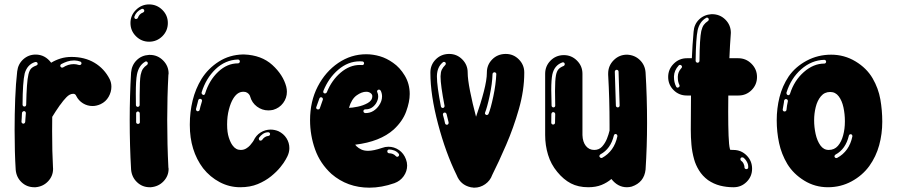

<svg xmlns="http://www.w3.org/2000/svg" viewBox="-20 -865 4144 887"><path d="M144.1 0H138.6Q104 0 79.7 -23Q55.4 -46 52.5 -81.2Q47.5 -160.4 47.5 -265.3Q47.5 -336.6 50.2 -408.4Q53 -480.2 59.4 -535.1Q63.4 -569.3 87.6 -591.1Q111.9 -612.9 144.6 -612.9Q188.1 -612.9 216.3 -575.2Q235.6 -587.1 259.4 -594.6Q283.2 -602 309.9 -602Q371.3 -602 416.6 -575Q461.9 -548 486.6 -499.5Q494.6 -483.2 494.6 -464.4Q494.6 -440.1 481.7 -417.6Q468.8 -395 444.6 -383.7Q425.7 -375.2 407.4 -375.2Q383.7 -375.2 363.4 -387.6Q343.1 -400 332.2 -421.8Q328.2 -431.7 318.3 -431.7Q302 -431.7 286.4 -415.3Q270.8 -399 259.4 -382.2Q258.4 -381.2 257.4 -380.2Q234.7 -347.5 221.3 -325.2L220.8 -259.4Q220.8 -161.4 224.8 -91.6L225.2 -85.1Q225.2 -52 202.2 -27.5Q179.2 -3 144.1 0ZM266.8 -552.5 271.3 -553.5Q294.6 -568.8 320.8 -568.8Q332.2 -568.8 344.1 -564.9L348 -564.4Q353.5 -564.4 355.9 -569.3L356.4 -572.8Q356.4 -578.2 350.5 -580.7Q338.6 -585.1 326.2 -585.6H319.8Q305 -585.6 290.3 -580.7Q275.7 -575.7 262.9 -568.8Q258.4 -565.8 258.4 -561.4L259.4 -556.9Q262.9 -552.5 266.8 -552.5ZM92.6 -372.8Q100.5 -372.8 101 -381.7Q103 -486.6 111.4 -521.3Q115.8 -540.1 124 -548.5Q132.2 -556.9 148 -562.4Q154 -565.3 154 -569.8Q154 -573.8 151.7 -576.2Q149.5 -578.7 145 -578.7Q143.6 -578.7 141.6 -578.2Q105.9 -566.8 94.1 -525.7Q84.7 -485.6 84.2 -381.7Q84.2 -378.2 86.4 -375.5Q88.6 -372.8 92.6 -372.8ZM87.1 -293.6Q90.6 -293.6 93.3 -295.8Q96 -298 96.5 -302Q97 -310.4 97.5 -316.8Q98 -327.2 99.5 -342.6Q99.5 -346.5 96.8 -349.3Q94.1 -352 90.1 -352Q87.1 -351 84.7 -349Q82.2 -347 81.7 -343.6Q81.7 -340.1 81.2 -336.6Q80.7 -327.2 80.4 -319.8Q80.2 -312.4 79.2 -303V-302.5Q79.2 -299 81.7 -296.5Q84.2 -294.1 87.1 -293.6Z M668.8 -672.3Q633.7 -672.3 608.2 -697.5Q582.7 -722.8 582.7 -758.9Q582.7 -794.1 608.2 -819.3Q633.7 -844.6 668.8 -844.6Q704.5 -844.6 730 -819.3Q755.4 -794.1 755.4 -758.9Q755.4 -722.8 730 -697.5Q704.5 -672.3 668.8 -672.3ZM608.9 -777.2Q613.9 -777.2 616.8 -782.2Q623.3 -801 640.1 -806.9Q646.5 -809.9 646.5 -815.3Q646.5 -818.8 644.1 -821.5Q641.6 -824.3 637.1 -824.3L634.7 -823.8Q609.4 -812.4 601 -788.6L600.5 -785.1Q600.5 -783.2 601.7 -780.9Q603 -778.7 605.4 -777.7ZM676.7 0H671.8Q637.6 0 613.1 -23.3Q588.6 -46.5 585.6 -81.7Q579.2 -191.1 579.2 -310.4Q579.2 -421.8 585.6 -530.2Q588.6 -564.4 611.4 -586.9Q634.2 -609.4 668.3 -611.4H672.3Q707.9 -611.4 733.4 -585.9Q758.9 -560.4 758.9 -525.2L757.9 -518.3Q752.5 -416.8 752.5 -311.4Q752.5 -197 757.9 -91.6L758.9 -85.1Q758.9 -52 735.6 -27.5Q712.4 -3 676.7 0ZM616.3 -371.3Q619.8 -371.3 622.5 -373.8Q625.2 -376.2 625.2 -380.2V-425.7Q625.2 -493.1 629.7 -518.8Q633.7 -537.1 640.3 -547Q647 -556.9 659.4 -565.3Q662.9 -568.3 662.9 -572.3Q662.9 -575.7 660.9 -578.5Q658.9 -581.2 654.5 -581.2Q653.5 -581.2 652 -580.9Q650.5 -580.7 649.5 -579.2Q621.3 -562.4 612.9 -521.8Q607.4 -494.1 607.4 -432.2L607.9 -380.2Q607.9 -376.2 610.4 -373.8Q612.9 -371.3 616.3 -371.3ZM617.3 -292.6Q621.3 -292.6 623.8 -294.8Q626.2 -297 626.2 -300.5Q626.2 -311.9 626 -320Q625.7 -328.2 625.7 -341.1Q625.7 -344.6 623 -347.3Q620.3 -350 616.8 -350Q613.9 -350 611.4 -347.5Q608.9 -345 608.9 -342.6V-300.5Q608.9 -297 611.4 -294.8Q613.9 -292.6 617.3 -292.6Z M1089.6 0Q1039.6 0 995 -23.5Q950.5 -47 918.3 -87.6Q856.9 -169.3 856.9 -287.1V-290.6Q856.9 -347.5 870 -401.2Q883.2 -455 911.4 -501Q941.6 -549 990.8 -580.4Q1040.1 -611.9 1102 -613.4H1107.4Q1188.1 -610.4 1238.1 -564.9Q1288.1 -519.3 1302.5 -464.4Q1305.4 -452.5 1305.4 -441.1Q1305.4 -412.4 1288.1 -389.1Q1270.8 -365.8 1241.6 -357.4Q1230.2 -355 1219.3 -355Q1191.1 -355 1167.3 -372.5Q1143.6 -390.1 1135.6 -419.3Q1135.1 -422.3 1131.9 -427.2Q1128.7 -432.2 1122 -436.6Q1115.3 -441.1 1105 -441.1Q1089.6 -441.1 1078.2 -432.9Q1066.8 -424.8 1057.4 -409.4Q1045.5 -390.1 1037.4 -358.9Q1029.2 -327.7 1029.2 -290.1V-289.6Q1029.2 -253.5 1037.1 -229.5Q1045 -205.4 1054.5 -193.1Q1069.3 -172.3 1092.1 -172.3Q1105.9 -172.3 1116.8 -178.7Q1127.7 -185.1 1135.4 -193.8Q1143.1 -202.5 1147.3 -208.9Q1151.5 -215.3 1151.5 -215.3Q1162.9 -240.1 1184.2 -253.2Q1205.4 -266.3 1230.2 -266.3Q1248.5 -266.3 1266.3 -258.9Q1290.1 -247.5 1303.5 -226.5Q1316.8 -205.4 1316.8 -180.7Q1316.8 -161.9 1307.9 -143.1Q1307.9 -143.1 1300 -128.2Q1292.1 -113.4 1275.2 -92.6Q1258.4 -71.8 1232.2 -50.5Q1205.9 -29.2 1170.8 -14.6Q1135.6 0 1089.6 0ZM919.8 -426.2Q925.7 -426.2 927.7 -433.2Q946.5 -494.1 987.9 -533.2Q1029.2 -572.3 1079.2 -572.3Q1083.2 -572.3 1085.6 -575Q1088.1 -577.7 1088.1 -581.2Q1088.1 -584.7 1085.6 -587.4Q1083.2 -590.1 1079.2 -590.1Q1020.8 -588.1 976.2 -545.8Q931.7 -503.5 911.4 -438.1V-435.6Q911.4 -430.2 917.3 -427.2ZM893.1 -351Q896.5 -351 899.3 -353Q902 -355 902.5 -358.4Q905.4 -372.8 910.4 -388.1Q911.4 -392.6 912.9 -397L913.4 -400Q913.4 -403.5 910.9 -405.9Q908.4 -408.4 905 -408.4H904.5Q898.5 -408.4 896 -402.5Q894.6 -395 892.6 -388.6Q888.6 -374.8 885.6 -361.9V-359.4Q885.6 -356.4 887.4 -354.2Q889.1 -352 892.1 -351ZM1183.7 -215.3Q1188.1 -215.3 1191.1 -218.8Q1202 -235.1 1219.8 -237.1Q1223.3 -237.1 1225.5 -239.9Q1227.7 -242.6 1227.7 -246Q1227.7 -249 1225.2 -251.5Q1222.8 -254 1219.3 -254H1218.3Q1204.5 -253.5 1194.1 -246Q1183.7 -238.6 1177.2 -229.2Q1175.7 -227.2 1175.7 -224.3Q1175.7 -219.8 1178.7 -216.8Q1180.7 -215.3 1183.7 -215.3Z M1686.6 2Q1585.1 2 1511.4 -61.4Q1458.9 -109.4 1435.6 -174.8Q1412.4 -240.1 1412.4 -309.9Q1412.4 -397 1448 -465.6Q1483.7 -534.2 1542.8 -574.3Q1602 -614.4 1671.8 -614.4Q1703 -614.4 1734.7 -605.2Q1766.3 -596 1796 -574.8Q1827.2 -553.5 1850 -515.6Q1872.8 -477.7 1872.8 -430.7Q1872.8 -394.6 1856.4 -349.8Q1840.1 -305 1799 -266.8Q1736.1 -210.4 1620.8 -196.5Q1622.8 -194.6 1624.3 -192.6Q1625.7 -190.6 1626.7 -189.6Q1636.6 -180.2 1649.3 -174.3Q1661.9 -168.3 1680.7 -168.3Q1705.4 -168.3 1745 -181.7Q1759.4 -187.1 1774.3 -187.1Q1801 -187.1 1823.3 -171.8Q1845.5 -156.4 1855.4 -129.2Q1860.9 -114.9 1860.9 -100.5Q1860.9 -73.8 1845 -51.2Q1829.2 -28.7 1802 -18.8Q1742.6 2 1686.6 2ZM1481.2 -433.2Q1486.6 -433.2 1489.6 -438.1Q1512.4 -494.6 1554 -529.7Q1595.5 -564.9 1642.6 -564.9L1654 -564.4Q1656.9 -564.4 1659.2 -566.3Q1661.4 -568.3 1661.9 -571.8Q1661.9 -580.2 1654 -581.2Q1648.5 -581.7 1643.1 -581.7H1642.1Q1588.1 -581.7 1543.1 -543.3Q1498 -505 1473.8 -444.6L1473.3 -441.1Q1473.3 -435.6 1478.7 -433.7ZM1669.3 -342.6Q1689.1 -342.6 1705.2 -352.7Q1721.3 -362.9 1731.2 -378.2Q1745 -398 1745 -419.8Q1745 -433.7 1738.6 -446.5Q1737.1 -448 1735.1 -449.5Q1733.2 -451 1730.7 -451Q1727.2 -451 1724.5 -448.5Q1721.8 -446 1721.8 -442.6L1723.3 -438.1Q1727.2 -430.2 1727.2 -419.8Q1727.2 -404 1717.3 -387.6Q1699 -359.9 1669.8 -359.9H1667.8Q1664.4 -359.9 1661.6 -357.7Q1658.9 -355.4 1658.9 -352Q1658.9 -344.1 1667.3 -342.6ZM1592.1 -366.8Q1605.9 -366.8 1631.9 -372Q1657.9 -377.2 1679 -389.1Q1700 -401 1700 -420.8Q1700 -429.2 1691.8 -435.1Q1683.7 -441.1 1671.8 -441.1Q1651 -441.1 1627.5 -424.3Q1604 -407.4 1592.1 -366.8ZM1449.5 -359.4Q1452.5 -359.4 1455 -361.1Q1457.4 -362.9 1457.9 -365.8Q1461.9 -379.2 1467.8 -394.1Q1469.8 -399.5 1471.3 -404L1471.8 -406.9Q1471.8 -410.4 1469.3 -413.1Q1466.8 -415.8 1463.4 -415.8Q1457.9 -415.8 1455.4 -409.9Q1448 -390.1 1441.6 -371.3L1440.6 -368.3Q1440.6 -365.3 1442.1 -362.9Q1443.6 -360.4 1446.5 -359.9ZM1814.9 -140.6Q1817.8 -140.6 1820.3 -142.6Q1823.8 -145 1823.8 -149.5Q1823.8 -152 1821.8 -155Q1813.4 -165.3 1801.2 -169.8Q1789.1 -174.3 1777.7 -174.3H1776.7Q1772.8 -173.8 1771 -171.3Q1769.3 -168.8 1769.3 -165.8Q1769.3 -162.4 1771.3 -159.9Q1773.3 -157.4 1777.2 -156.9Q1796.5 -156.9 1808.4 -144.1Q1811.4 -140.6 1814.9 -140.6Z M2170.8 2H2166.8L2165.3 1H2160.9L2154.5 0Q2107.4 -10.4 2089.6 -55.9Q2039.1 -158.4 2003.7 -292.3Q1968.3 -426.2 1968.3 -528.7V-530.2Q1968.3 -565.3 1992.6 -590.1Q2016.8 -614.9 2053 -615.8H2055.4Q2090.6 -615.8 2115.6 -590.6Q2140.6 -565.3 2140.6 -530.2V-528.7Q2140.6 -500 2151.5 -444.3Q2162.4 -388.6 2179.2 -325.7Q2201 -387.1 2215.1 -441.6Q2229.2 -496 2229.2 -528.7V-530.2Q2229.2 -565.3 2253.5 -590.1Q2277.7 -614.9 2314.4 -615.8H2316.8Q2352 -615.8 2377 -590.6Q2402 -565.3 2402 -530.2V-528.7Q2402 -448 2377.2 -361.4Q2352.5 -274.8 2318.3 -195.8Q2284.2 -116.8 2254 -56.9Q2244.6 -30.2 2221.5 -14.1Q2198.5 2 2170.8 2ZM2026.7 -366.3Q2029.7 -366.8 2031.7 -369.3Q2033.7 -371.8 2033.7 -374.8V-376.2Q2015.3 -471.8 2015.3 -509.9V-513.4Q2015.8 -532.2 2021 -543.1Q2026.2 -554 2037.1 -564.9Q2039.6 -567.8 2039.6 -570.8Q2039.6 -574.3 2037.4 -576.7Q2035.1 -579.2 2030.7 -579.2Q2027.2 -579.2 2024.8 -576.2Q1999.5 -555 1998.5 -514.4V-510.4Q1998.5 -467.8 2016.8 -373.8Q2017.3 -370.8 2019.6 -368.6Q2021.8 -366.3 2024.8 -366.3ZM2229.2 -333.7Q2233.7 -333.7 2236.6 -338.1Q2247 -362.9 2258.9 -418.8Q2270.8 -475.2 2272.8 -522.3V-523.8Q2272.8 -526.2 2270.3 -528.7Q2267.8 -531.2 2264.4 -531.2Q2260.9 -531.2 2258.2 -528.7Q2255.4 -526.2 2255.4 -522.8Q2254 -478.2 2242.1 -422.3Q2236.6 -396 2230.7 -375Q2224.8 -354 2221.3 -346L2220.3 -341.6Q2220.3 -337.1 2225.7 -334.2ZM2046 -288.6Q2049 -289.6 2050.7 -291.8Q2052.5 -294.1 2052.5 -297V-299.5L2043.1 -338.1Q2040.6 -345 2034.2 -345Q2030.7 -345 2028.5 -342.6Q2026.2 -340.1 2026.2 -336.6V-334.7Q2029.7 -321.3 2032.2 -312.4Q2033.7 -305 2036.1 -295Q2038.6 -288.6 2044.6 -288.6Z M2876.2 0Q2834.2 0 2804.5 -38.1Q2785.1 -21.3 2758.9 -10.6Q2732.7 0 2697.5 0Q2651.5 0 2617.3 -17.8Q2583.2 -35.6 2554.5 -70.8Q2525.2 -105.9 2511.9 -149.8Q2498.5 -193.6 2498.5 -241.1V-524.3Q2498.5 -559.4 2522.8 -584.4Q2547 -609.4 2583.2 -610.4H2584.7Q2620.3 -610.4 2645.5 -585.1Q2670.8 -559.9 2670.8 -524.3V-241.1Q2671.8 -209.4 2686.6 -190.8Q2701.5 -172.3 2725.2 -172.3Q2747.5 -172.3 2761.6 -187.9Q2775.7 -203.5 2783.9 -224Q2792.1 -244.6 2796 -261.9V-288.6Q2796 -408.9 2789.6 -519.3V-525.2Q2789.6 -561.4 2815.1 -586.9Q2840.6 -612.4 2876.2 -612.4H2878.2Q2912.9 -610.4 2936.4 -587.4Q2959.9 -564.4 2962.4 -530.2Q2969.3 -418.3 2969.3 -297.5Q2969.3 -188.1 2962.4 -81.7Q2955.9 -22.3 2898.5 -3Q2887.6 0 2876.2 0ZM2536.6 -368.8Q2540.6 -368.8 2542.8 -371.3Q2545 -373.8 2545 -376.2L2544.1 -445Q2544.1 -495 2548.5 -517.8Q2552 -535.6 2559.9 -544.8Q2567.8 -554 2584.2 -560.4Q2589.1 -563.4 2589.1 -568.3Q2589.1 -571.8 2586.9 -574.5Q2584.7 -577.2 2580.2 -577.2L2576.7 -576.2Q2541.1 -562.9 2531.7 -521.3Q2526.7 -496.5 2526.7 -450Q2526.7 -419.3 2528.2 -377.2Q2528.2 -373.8 2530.7 -371.3Q2533.2 -368.8 2536.6 -368.8ZM2834.2 -368.8Q2838.1 -368.8 2840.3 -371.5Q2842.6 -374.3 2842.6 -377.7L2837.6 -534.2Q2837.6 -537.6 2835.1 -540.1Q2832.7 -542.6 2828.7 -542.6Q2825.2 -542.6 2822.8 -539.9Q2820.3 -537.1 2820.3 -533.7L2825.2 -377.7Q2825.2 -373.8 2827.7 -371.3Q2830.2 -368.8 2834.2 -368.8ZM2535.1 -289.6Q2538.6 -289.6 2541.3 -291.8Q2544.1 -294.1 2544.1 -297.5L2545 -338.1Q2545 -341.6 2542.3 -344.3Q2539.6 -347 2536.1 -347H2535.1Q2532.2 -347 2530.2 -344.8Q2528.2 -342.6 2527.2 -338.6L2526.7 -298Q2526.7 -294.6 2529.2 -292.1Q2531.7 -289.6 2535.1 -289.6ZM2757.9 -135.1 2761.4 -135.6Q2817.3 -166.3 2832.2 -235.1V-237.1Q2832.2 -240.6 2829.7 -243.3Q2827.2 -246 2823.8 -246Q2820.8 -246 2818.6 -243.8Q2816.3 -241.6 2815.8 -238.6Q2801 -177.2 2754 -152Q2749 -149 2749 -143.6L2750 -140.1Q2753.5 -135.1 2757.9 -135.1Z M3369.3 0H3366.8Q3336.6 0 3306.9 -7.4Q3277.2 -14.9 3250.5 -33.2Q3224.8 -52.5 3209.2 -78Q3193.6 -103.5 3186.6 -129.2Q3177.2 -162.9 3174.3 -196.5Q3171.3 -230.2 3171.3 -266.3L3171.8 -348Q3171.8 -383.2 3172.3 -423.8H3152.5Q3116.8 -423.8 3091.8 -448.8Q3066.8 -473.8 3066.8 -509.4Q3066.8 -545 3092.3 -570.5Q3117.8 -596 3153.5 -596H3176.2Q3178.7 -655.4 3184.2 -718.3Q3186.6 -752.5 3209.4 -774.8Q3232.2 -797 3266.3 -799.5H3269.3Q3305.9 -799.5 3331.2 -774.3Q3356.4 -749 3356.4 -713.4L3355.9 -705.4Q3352 -653.5 3350 -603.5Q3349.5 -599.5 3349.5 -596H3390.6Q3426.2 -596 3451.7 -570.5Q3477.2 -545 3477.2 -509.4Q3477.2 -473.8 3452.2 -448.8Q3427.2 -423.8 3391.6 -423.8H3344.6Q3344.1 -383.2 3344.1 -348Q3344.1 -284.2 3345.8 -238.9Q3347.5 -193.6 3352 -177.2Q3352.5 -175.7 3352.7 -175Q3353 -174.3 3353 -174Q3353 -173.8 3353 -172.8Q3354 -172.8 3356.4 -172.8Q3359.4 -172.3 3366.8 -172.3H3368.3Q3404 -172.3 3429.2 -147Q3454.5 -121.8 3454.5 -85.6Q3454.5 -50 3429.5 -25Q3404.5 0 3369.3 0ZM3202.5 -575.2Q3205.9 -575.2 3208.7 -577.7Q3211.4 -580.2 3211.4 -583.7Q3212.4 -688.1 3219.8 -721.8Q3224.3 -740.1 3231.2 -749.8Q3238.1 -759.4 3250.5 -767.8Q3254.5 -770.8 3254.5 -774.8Q3254.5 -778.2 3252.2 -780.9Q3250 -783.7 3246 -783.7Q3243.6 -783.7 3241.1 -781.7Q3212.4 -765.3 3203 -725.7Q3195 -687.6 3193.6 -584.2Q3193.6 -580.7 3196.3 -578Q3199 -575.2 3202.5 -575.2ZM3110.4 -459.9 3114.9 -461.4Q3119.8 -464.4 3119.8 -468.3L3118.8 -472.3Q3111.4 -487.1 3111.4 -505.9V-511.4Q3111.9 -533.2 3127.7 -550Q3130.7 -553 3130.7 -556.4Q3130.7 -559.9 3128 -562.6Q3125.2 -565.3 3121.3 -565.3Q3120.8 -565.3 3120.8 -565.3Q3117.8 -564.9 3115.3 -562.4Q3094.6 -539.6 3093.6 -512.4V-508.9Q3093.6 -484.7 3103.5 -464.9Q3105.9 -459.9 3110.4 -459.9ZM3428.2 -83.7Q3431.2 -83.7 3433.9 -85.6Q3436.6 -87.6 3436.6 -91.1V-95Q3436.6 -106.9 3430.2 -117.8Q3424.3 -129.2 3413.9 -137.1Q3411.9 -138.1 3408.9 -138.1Q3404.5 -138.1 3402.5 -135.6Q3400.5 -133.2 3400.5 -129.2Q3400.5 -125.2 3404 -122.3Q3405.9 -121.3 3409.2 -117.8Q3412.4 -114.4 3414.9 -109.4Q3419.3 -99.5 3419.3 -94.1V-91.6Q3419.3 -88.6 3421.5 -86.4Q3423.8 -84.2 3427.2 -83.7Z M3805 0Q3745 0 3695.3 -30.7Q3645.5 -61.4 3617.3 -107.4Q3590.1 -153 3579.2 -204.2Q3568.3 -255.4 3568.3 -309.4Q3568.3 -364.4 3581.2 -416.1Q3594.1 -467.8 3623.8 -512.4Q3655.4 -557.4 3707.2 -584.9Q3758.9 -612.4 3819.8 -612.4Q3880.7 -612.4 3932.2 -581.4Q3983.7 -550.5 4011.4 -503Q4038.1 -456.9 4047 -406.2Q4055.9 -355.4 4055.9 -303Q4055.9 -246.5 4041.6 -194.1Q4027.2 -141.6 3996 -98Q3963.9 -54 3913.9 -27Q3863.9 0 3805 0ZM3621.3 -425.2Q3627.2 -425.2 3629.7 -431.7Q3649 -493.1 3693.6 -532.2Q3738.1 -571.3 3788.1 -571.3Q3791.6 -571.3 3794.1 -573.8Q3796.5 -576.2 3796.5 -580.2Q3796.5 -583.7 3794.1 -586.1Q3791.6 -588.6 3788.1 -588.6Q3729.2 -587.1 3681.4 -545Q3633.7 -503 3613.4 -437.1V-434.7Q3613.4 -428.7 3619.3 -425.7ZM3808.4 -172.3Q3834.7 -172.3 3851 -191.1Q3867.3 -209.9 3875.2 -239.9Q3883.2 -269.8 3883.2 -303V-305.9Q3883.2 -338.1 3876.5 -369.1Q3869.8 -400 3854.7 -420Q3839.6 -440.1 3815.3 -440.1Q3789.1 -440.1 3772.5 -420.3Q3755.9 -400.5 3748.5 -370.5Q3741.1 -340.6 3741.1 -309.4Q3741.1 -277.7 3748 -246Q3755 -214.4 3770 -193.3Q3785.1 -172.3 3808.4 -172.3ZM3605 -350Q3607.9 -350 3610.4 -352Q3612.9 -354 3613.4 -357.4Q3614.9 -376.2 3619.8 -397.5V-399Q3619.8 -402.5 3617.1 -405Q3614.4 -407.4 3610.9 -407.4Q3607.9 -407.4 3605.7 -405.4Q3603.5 -403.5 3602.5 -400.5Q3602 -396.5 3601.5 -391.6Q3598 -374.8 3596 -359.4V-358.4Q3596 -355 3598.3 -352.5Q3600.5 -350 3604 -350ZM3843.1 -134.7 3847.5 -135.6Q3903.5 -165.8 3917.8 -234.7V-236.6Q3917.8 -240.1 3915.6 -242.6Q3913.4 -245 3909.9 -245Q3906.9 -245 3904.5 -243.1Q3902 -241.1 3901.5 -238.1Q3886.6 -175.7 3840.1 -151Q3835.1 -148 3835.1 -143.1L3835.6 -139.6Q3838.6 -134.7 3843.1 -134.7Z"/></svg>

Font: AKL FREE 002
Style: Regular
Weight: 400
Designer: AKL
Foundry: AKL
Version: Version 1.00;August 17, 2024;FontCreator 13.0.0.2675 64-bit